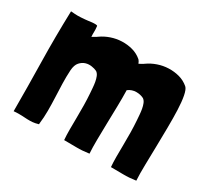

<svg xmlns="http://www.w3.org/2000/svg" viewBox="-108 -667 900 835"><g transform="rotate(30 342.0 -250.0)"><path d="M166 -499Q166 -502 158 -502.5Q150 -503 140 -502Q130 -501 120 -499.5Q110 -498 106 -498Q94 -497 86 -496.5Q78 -496 71 -496Q64 -496 56 -496.5Q48 -497 36 -498Q32 -366 34.5 -243Q37 -120 37 3Q61 1 77 2Q93 3 106 3.5Q119 4 131.5 3Q144 2 161 -3V-7Q165 -40 165 -73Q165 -106 163.5 -139.5Q162 -173 161 -206.5Q160 -240 162 -275Q164 -302 176 -315.5Q188 -329 203 -333.5Q218 -338 233.5 -335.5Q249 -333 257 -329Q258 -328 259 -328Q260 -328 261 -327Q269 -321 273.5 -310Q278 -299 280.5 -285Q283 -271 284 -256.5Q285 -242 286 -230Q288 -203 288.5 -172Q289 -141 288.5 -110Q288 -79 288 -50Q288 -21 290 2Q325 2 352.5 2.5Q380 3 415 -2Q413 -32 413.5 -71.5Q414 -111 415 -153.5Q416 -196 417 -239.5Q418 -283 417 -322Q426 -329 436.5 -332.5Q447 -336 457.5 -336Q468 -336 477 -334Q486 -332 492 -329Q493 -328 494 -328Q495 -328 496 -327Q504 -321 508.5 -310Q513 -299 515.5 -285Q518 -271 519 -256.5Q520 -242 521 -230Q523 -203 523.5 -172Q524 -141 523.5 -110Q523 -79 523 -50Q523 -21 525 2Q560 2 587.5 2.5Q615 3 650 -2Q648 -36 649 -81Q650 -126 651 -174.5Q652 -223 652.5 -270.5Q653 -318 651.5 -358Q650 -398 644.5 -426.5Q639 -455 629 -464Q608 -482 582 -489Q556 -496 528.5 -495Q501 -494 475 -485Q449 -476 428 -461Q423 -457 416 -453.5Q409 -450 404 -447Q399 -459 394 -464Q373 -482 347 -489Q321 -496 293.5 -495Q266 -494 240 -485Q214 -476 193 -461Q188 -457 180.5 -453Q173 -449 168 -446Q167 -460 167.5 -471Q168 -482 166 -499Z"/></g></svg>

Font: Londrina Solid
Style: Regular
Weight: 400
Designer: Marcelo Magalhaes
Foundry: Marcelo Magalhães
Version: Version 1.002